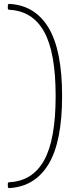

<svg xmlns="http://www.w3.org/2000/svg" viewBox="-20 -810 395 980"><path d="M28 150Q20 150 20 142V128Q20 120 28 120Q146 114 205 8.5Q264 -97 264 -320Q264 -543 205 -648.5Q146 -754 28 -760Q20 -760 20 -768V-782Q20 -790 28 -790Q159 -783 228 -668Q297 -553 297 -320Q297 -87 228 27.5Q159 142 28 150Z"/></svg>

Font: LINE Seed Sans Thin
Style: Regular
Weight: 250
Designer: LINE VX Design & Dalton Maag Ltd & Sandoll Inc
Foundry: Dalton Maag Ltd
Version: Version 1.003